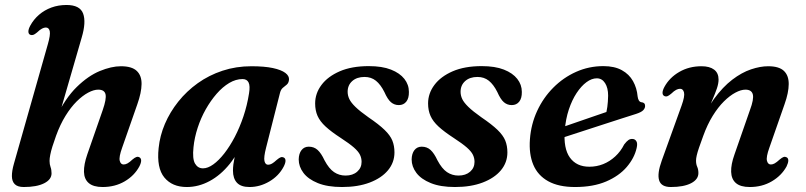

<svg xmlns="http://www.w3.org/2000/svg" viewBox="-20 -739 3236 771"><path d="M214 -263.5 308 -588Q326.5 -650 313.8 -684.5Q301 -719 247 -719Q214.5 -719 186.5 -708.8Q158.5 -698.5 136.8 -679.8Q115 -661 101.5 -636Q94 -622 94 -612.5Q94 -603 101 -599.5Q107 -597 113 -598.8Q119 -600.5 128.5 -608.5Q140.5 -620 148.8 -624.2Q157 -628.5 164 -628.5Q176.5 -628.5 179.8 -613.8Q183 -599 172 -561L36 -82Q27.5 -52.5 27.8 -31.5Q28 -10.5 39.5 0.8Q51 12 75.5 12Q127.5 12 157.2 -3Q187 -18 187 -43Q187 -57.5 183 -68.2Q179 -79 179 -93Q179 -103 181.8 -117.2Q184.5 -131.5 190.5 -150.8Q196.5 -170 205 -193.5Q221.5 -239 243 -273.8Q264.5 -308.5 288 -331.8Q311.5 -355 334 -367Q356.5 -379 374.5 -379Q399.5 -379 403.8 -360.2Q408 -341.5 392.5 -297L330.5 -119Q316.5 -78.5 317.2 -49Q318 -19.5 336.5 -3.8Q355 12 392 12Q442 12 480.8 -10.8Q519.5 -33.5 539.5 -70.5Q547 -85 546.8 -94.5Q546.5 -104 539.5 -107.5Q534 -110.5 527.8 -108.5Q521.5 -106.5 512 -98.5Q500.5 -87.5 492.2 -83Q484 -78.5 476.5 -78.5Q464.5 -78.5 460.8 -93.5Q457 -108.5 470.5 -146L531.5 -320.5Q548 -367 548.5 -401.2Q549 -435.5 529.2 -454.2Q509.5 -473 465.5 -473Q427.5 -473 380.8 -453.8Q334 -434.5 288 -389.5Q242 -344.5 205 -267Z M1048.5 -146Q1038.5 -107 1042 -92.2Q1045.5 -77.5 1056.5 -77.5Q1064.5 -77.5 1072.2 -82Q1080 -86.5 1092 -97.5Q1101.5 -105.5 1107.5 -107.5Q1113.5 -109.5 1119.5 -106.5Q1126.5 -103 1126.5 -93.5Q1126.5 -84 1119 -69.5Q1099.5 -32.5 1061.5 -10.2Q1023.5 12 982 12Q947.5 12 931.5 -5.2Q915.5 -22.5 915.5 -54Q915.5 -65.5 917.2 -79.2Q919 -93 922.8 -111.5Q926.5 -130 933.5 -155Q940.5 -180 951 -214.5L961.5 -190Q939 -126.5 902.8 -81.2Q866.5 -36 822 -12Q777.5 12 730 12Q671.5 12 640 -26.2Q608.5 -64.5 617 -144.5Q622 -194 642.2 -241.5Q662.5 -289 696 -331Q729.5 -373 774.2 -405Q819 -437 873.5 -455Q928 -473 989.5 -473Q1041.5 -473 1075.5 -465.8Q1109.5 -458.5 1125.8 -446.2Q1142 -434 1140.5 -418.5Q1139 -405.5 1131.5 -399.2Q1124 -393 1116 -386.5Q1108 -380 1104.5 -366.5ZM757 -148Q752 -101 763.2 -82Q774.5 -63 795 -63Q814.5 -63 836.5 -78.8Q858.5 -94.5 880.8 -123Q903 -151.5 922.8 -189.2Q942.5 -227 957.5 -271.5Q972.5 -316 980 -364Q985 -394 978.2 -407.8Q971.5 -421.5 954 -421.5Q927 -421.5 900.5 -405.8Q874 -390 850 -362.5Q826 -335 806.2 -300Q786.5 -265 773.8 -226Q761 -187 757 -148Z M1367.5 -34Q1396.5 -34 1414.2 -49.5Q1432 -65 1432 -89Q1432 -104 1425.5 -117.5Q1419 -131 1401 -146.8Q1383 -162.5 1348.5 -185Q1310 -210 1287.5 -230.8Q1265 -251.5 1255.2 -273.5Q1245.5 -295.5 1245.5 -323.5Q1245.5 -364 1271 -398Q1296.5 -432 1344.5 -452.8Q1392.5 -473.5 1461 -473.5Q1514.5 -473.5 1550 -459.5Q1585.5 -445.5 1603.8 -422.2Q1622 -399 1622 -370Q1622.5 -344.5 1611.5 -330.8Q1600.5 -317 1581.5 -317Q1563.5 -317 1550 -328.5Q1536.5 -340 1523.5 -369.5Q1508.5 -399.5 1489.5 -414.8Q1470.5 -430 1444 -430Q1413 -430 1394.5 -413.5Q1376 -397 1376 -370.5Q1376 -355.5 1382.8 -341.2Q1389.5 -327 1407.5 -309.5Q1425.5 -292 1459.5 -268Q1501.5 -239.5 1524.2 -217.5Q1547 -195.5 1555.5 -174.5Q1564 -153.5 1564 -127Q1564 -86.5 1538 -55.2Q1512 -24 1464.8 -6Q1417.5 12 1353.5 12Q1295 12 1256.2 -3.8Q1217.5 -19.5 1198.5 -44.8Q1179.5 -70 1179.5 -99Q1180 -122.5 1190.8 -136.2Q1201.5 -150 1220 -150Q1241 -150 1255.5 -136.8Q1270 -123.5 1283 -95.5Q1301 -61.5 1321.5 -47.8Q1342 -34 1367.5 -34Z M1821 -34Q1850 -34 1867.8 -49.5Q1885.5 -65 1885.5 -89Q1885.5 -104 1879 -117.5Q1872.5 -131 1854.5 -146.8Q1836.5 -162.5 1802 -185Q1763.5 -210 1741 -230.8Q1718.5 -251.5 1708.8 -273.5Q1699 -295.5 1699 -323.5Q1699 -364 1724.5 -398Q1750 -432 1798 -452.8Q1846 -473.5 1914.5 -473.5Q1968 -473.5 2003.5 -459.5Q2039 -445.5 2057.2 -422.2Q2075.5 -399 2075.5 -370Q2076 -344.5 2065 -330.8Q2054 -317 2035 -317Q2017 -317 2003.5 -328.5Q1990 -340 1977 -369.5Q1962 -399.5 1943 -414.8Q1924 -430 1897.5 -430Q1866.5 -430 1848 -413.5Q1829.5 -397 1829.5 -370.5Q1829.5 -355.5 1836.2 -341.2Q1843 -327 1861 -309.5Q1879 -292 1913 -268Q1955 -239.5 1977.8 -217.5Q2000.5 -195.5 2009 -174.5Q2017.5 -153.5 2017.5 -127Q2017.5 -86.5 1991.5 -55.2Q1965.5 -24 1918.2 -6Q1871 12 1807 12Q1748.5 12 1709.8 -3.8Q1671 -19.5 1652 -44.8Q1633 -70 1633 -99Q1633.5 -122.5 1644.2 -136.2Q1655 -150 1673.5 -150Q1694.5 -150 1709 -136.8Q1723.5 -123.5 1736.5 -95.5Q1754.5 -61.5 1775 -47.8Q1795.5 -34 1821 -34Z M2178 -208Q2178 -208 2196 -214Q2214 -220 2243 -230Q2272 -240 2305.2 -251.5Q2338.5 -263 2370.5 -274Q2402.5 -285 2426 -293L2411.5 -275.5Q2416 -290 2418.8 -309.8Q2421.5 -329.5 2422 -355Q2422 -386 2409.8 -405.2Q2397.5 -424.5 2376.5 -424.5Q2356 -424.5 2335 -409Q2314 -393.5 2295.5 -365.5Q2277 -337.5 2264.2 -299.2Q2251.5 -261 2248 -216Q2242 -143 2268.5 -106.2Q2295 -69.5 2346.5 -69.5Q2376 -69.5 2402.2 -80Q2428.5 -90.5 2450.5 -110.8Q2472.5 -131 2486.5 -159Q2496.5 -172 2503.8 -176.8Q2511 -181.5 2519.5 -181Q2529.5 -181 2535.2 -172.2Q2541 -163.5 2536.5 -144.5Q2527.5 -104.5 2496.8 -68.5Q2466 -32.5 2414 -10.2Q2362 12 2289 12Q2223.5 12 2181.5 -11.2Q2139.5 -34.5 2121.5 -77.5Q2103.5 -120.5 2108 -180Q2112.5 -240.5 2137 -293.5Q2161.5 -346.5 2201.8 -387Q2242 -427.5 2293.5 -450.5Q2345 -473.5 2403 -473.5Q2447.5 -473.5 2477 -457.2Q2506.5 -441 2522 -413.2Q2537.5 -385.5 2540.5 -351.5Q2541.5 -342.5 2545.2 -336Q2549 -329.5 2555.5 -328.5Q2563 -328 2566.8 -324.2Q2570.5 -320.5 2570.5 -313.5Q2570.5 -304.5 2563 -296.5Q2555.5 -288.5 2534 -281.5Q2513 -275 2479 -264Q2445 -253 2405.5 -240.2Q2366 -227.5 2326.5 -214.5Q2287 -201.5 2254.2 -191Q2221.5 -180.5 2202 -174Q2182.5 -167.5 2182.5 -167.5Z M2647.5 -353.5Q2640.5 -357 2640.5 -366.5Q2640.5 -376 2648 -390Q2668.5 -427.5 2707.8 -450.2Q2747 -473 2797 -473Q2829.5 -473 2847.5 -459.5Q2865.5 -446 2865.5 -419.5Q2865.5 -404 2858.8 -384Q2852 -364 2841 -338.5Q2830 -313 2816.8 -280.5Q2803.5 -248 2790.5 -207.5L2783.5 -222.5Q2812 -293.5 2847.2 -341.8Q2882.5 -390 2920.5 -419Q2958.5 -448 2995.8 -460.5Q3033 -473 3064.5 -473Q3108.5 -473 3128 -454.2Q3147.5 -435.5 3147.2 -401.2Q3147 -367 3130.5 -320.5L3069.5 -146Q3056 -108.5 3059.8 -93.5Q3063.5 -78.5 3075.5 -78.5Q3083 -78.5 3091 -83Q3099 -87.5 3111 -98.5Q3120.5 -106.5 3126.5 -108.5Q3132.5 -110.5 3138.5 -107.5Q3145.5 -104 3145.5 -94.5Q3145.5 -85 3138.5 -70.5Q3118 -33.5 3079.2 -10.8Q3040.5 12 2991 12Q2953.5 12 2935.2 -3.8Q2917 -19.5 2916 -49Q2915 -78.5 2929.5 -119L2991.5 -297Q3008 -341 3003 -360Q2998 -379 2973.5 -379Q2955.5 -379 2933 -367Q2910.5 -355 2887 -331.8Q2863.5 -308.5 2842 -273.8Q2820.5 -239 2804 -193.5Q2793.5 -165 2787 -146Q2780.5 -127 2777.8 -114.8Q2775 -102.5 2775 -94Q2775 -79.5 2779.8 -69Q2784.5 -58.5 2784.5 -44Q2784.5 -18.5 2755 -3.2Q2725.5 12 2674 12Q2635 12 2626.8 -15Q2618.5 -42 2637.5 -94.5L2717 -315Q2730.5 -352.5 2726.8 -367.5Q2723 -382.5 2711 -382.5Q2703.5 -382.5 2695.2 -378.2Q2687 -374 2675 -362.5Q2665.5 -354.5 2659.5 -352.5Q2653.5 -350.5 2647.5 -353.5Z"/></svg>

Font: Fraunces SemiBold
Style: Italic
Weight: 600
Italic angle: -16°
Version: Version 1.000;[b76b70a41]